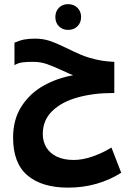

<svg xmlns="http://www.w3.org/2000/svg" viewBox="-20 -880 640 902"><path d="M41.5 -233.5Q41.5 -320 81.8 -381.5Q122 -443 185.8 -478.2Q249.5 -513.5 323.5 -526.5Q307.5 -532.5 273.5 -548.5Q230.5 -568.5 200.2 -579Q170 -589.5 136 -589.5Q103 -589.5 84 -586.8Q65 -584 48 -574V-679.5Q73 -690.5 94.5 -694.5Q116 -698.5 144.5 -698.5Q183.5 -698.5 215.8 -687.2Q248 -676 296 -652.5Q332.5 -634.5 361 -622.5Q389.5 -610.5 426.5 -601.5Q463.5 -592.5 507 -590L517 -589.5V-443H510Q419 -443 344.5 -422.2Q270 -401.5 225.5 -358.5Q181 -315.5 181 -251Q181 -215.5 197.5 -187.8Q214 -160 246.8 -144.2Q279.5 -128.5 326.5 -128.5Q367.5 -128.5 415.2 -145Q463 -161.5 503.5 -187L549.5 -68.5Q496 -34.5 433 -16.5Q370 1.5 300 1.5Q177 1.5 109.2 -55.8Q41.5 -113 41.5 -233.5ZM240 -800Q240 -826.5 256.8 -843.5Q273.5 -860.5 300 -860.5Q326.5 -860.5 343.8 -843.5Q361 -826.5 361 -800Q361 -773.5 343.8 -756.5Q326.5 -739.5 300 -739.5Q273.5 -739.5 256.8 -756.5Q240 -773.5 240 -800Z"/></svg>

Font: JuliaMono BoldItalic
Style: Regular
Weight: 700
Italic angle: -9°
Monospace: yes
Designer: cormullion
Foundry: corm
Version: Version 0.049; ttfautohint (v1.8.4)